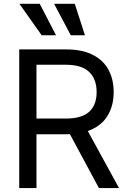

<svg xmlns="http://www.w3.org/2000/svg" viewBox="-20 -959 648 979"><path d="M78.1 -707H318.4Q398.9 -707 453.1 -679.4Q507.3 -651.9 533.4 -602.8Q559.6 -553.7 559.6 -489.3Q559.6 -417.5 526.6 -365.7Q493.7 -314 427.7 -291L586.9 0H484.4L336.4 -274.9L319.3 -274.4H166V0H78.1ZM315.4 -354.5Q397 -354.5 434.8 -389.2Q472.7 -423.8 472.7 -489.3Q472.7 -555.7 434.6 -592.3Q396.5 -628.9 314.5 -628.9H166V-354.5ZM79.1 -939.5H182.6L265.6 -779.3H192.4ZM255.9 -939.5H361.3L413.1 -779.3H340.8Z"/></svg>

Font: Pretendard Std
Style: Regular
Weight: 400
Designer: Base glyphs from Inter by Rasmus Andersson; Hangeul glyphs from Noto Sans CJK(Source Han Sans) by Jang Soo-young and Kan
Foundry: Kil Hyung-jin
Version: Version 1.309